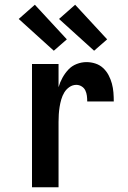

<svg xmlns="http://www.w3.org/2000/svg" viewBox="-20 -790 540 810"><path d="M115 0V-520H227V-422Q233 -443 243.5 -462Q254 -481 268.5 -496.5Q283 -512 303.5 -520Q324 -528 345 -528Q364 -528 382.5 -522Q401 -516 415 -503Q429 -490 438 -473Q447 -456 452 -437.5Q457 -419 458.5 -400Q460 -381 460 -362H348Q348 -374 346.5 -386Q345 -398 340 -408.5Q335 -419 324.5 -425.5Q314 -432 302 -432Q286 -432 272.5 -422.5Q259 -413 251 -399.5Q243 -386 238.5 -370.5Q234 -355 231.5 -339Q229 -323 228 -307.5Q227 -292 227 -276V0ZM377 -576 229 -710 297 -770 432 -624ZM207 -576 59 -710 127 -770 262 -624Z"/></svg>

Font: Iosevka SS18
Style: Bold
Weight: 700
Monospace: yes
Designer: Belleve Invis
Foundry: Belleve Invis
Version: Version 25.1.1; ttfautohint (v1.8.4)